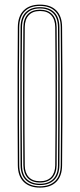

<svg xmlns="http://www.w3.org/2000/svg" viewBox="-20 -826 355 851"><path d="M157.2 5.5Q110.8 5.5 85.1 -19.9Q59.5 -45.2 59 -93.5Q58.2 -191.2 58 -295.8Q57.8 -400.2 58 -504.5Q58.2 -608.8 59 -705.5Q59.5 -754.2 85.1 -779.9Q110.8 -805.5 157.2 -805.5Q203.8 -805.5 229.4 -779.9Q255 -754.2 255.2 -705.5Q256.2 -608.2 256.6 -504.1Q257 -400 256.6 -295.6Q256.2 -191.2 255.2 -93.5Q255 -45.2 229.4 -19.9Q203.8 5.5 157.2 5.5ZM157.2 -0.2Q200.2 -0.2 224.5 -23.9Q248.8 -47.5 249.2 -93.8Q250.2 -190 250.5 -294.8Q250.8 -399.5 250.5 -504.1Q250.2 -608.8 249.2 -705.5Q248.8 -752.2 224.4 -776Q200 -799.8 157.2 -799.8Q114 -799.8 89.9 -775.9Q65.8 -752 65.2 -705.5Q64.5 -608.5 64.1 -505.6Q63.8 -402.8 64.1 -298.6Q64.5 -194.5 65.2 -93.8Q65.8 -47.8 89.9 -24Q114 -0.2 157.2 -0.2ZM157.2 -5.8Q117.2 -5.8 94.5 -28Q71.8 -50.2 71.2 -93.8Q70.5 -194.5 70.2 -299.2Q70 -404 70.2 -507Q70.5 -610 71.2 -705.5Q71.8 -749.8 94.6 -772Q117.5 -794.2 157.2 -794.2Q197 -794.2 219.9 -772.1Q242.8 -750 243.2 -705.5Q244 -611.8 244.4 -508.4Q244.8 -405 244.5 -299.4Q244.2 -193.8 243.2 -93.8Q242.8 -49.8 219.8 -27.8Q196.8 -5.8 157.2 -5.8ZM157.2 -11.5Q194.5 -11.5 215.6 -32.4Q236.8 -53.2 237 -93.8Q238 -193 238.2 -298Q238.5 -403 238.2 -506.8Q238 -610.5 237 -705.2Q236.5 -747.5 215 -768Q193.5 -788.5 157.2 -788.5Q119.8 -788.5 98.9 -767.4Q78 -746.2 77.5 -705.5Q76.5 -608.2 76.2 -504.4Q76 -400.5 76.2 -296.2Q76.5 -192 77.5 -93.8Q78 -52 99.5 -31.8Q121 -11.5 157.2 -11.5ZM157.2 -17Q121.2 -17 102.6 -37.4Q84 -57.8 83.5 -93.8Q83 -165.8 82.6 -243.6Q82.2 -321.5 82.2 -401Q82.2 -480.5 82.6 -557.8Q83 -635 83.5 -705.2Q84 -743 103.1 -763Q122.2 -783 157.2 -783Q192 -783 211.2 -763.1Q230.5 -743.2 231 -705.2Q232 -615.5 232.2 -512.9Q232.5 -410.2 232.2 -303.5Q232 -196.8 231 -94Q230.5 -57.5 211.6 -37.2Q192.8 -17 157.2 -17ZM157.2 -22.8Q190 -22.8 207.1 -41.2Q224.2 -59.8 224.8 -93Q225.5 -185.2 225.9 -262.1Q226.2 -339 226.2 -409.2Q226.2 -479.5 225.9 -551.5Q225.5 -623.5 224.8 -706.2Q224.2 -739.8 207.1 -758.5Q190 -777.2 157.2 -777.2Q124.8 -777.2 107.5 -758.5Q90.2 -739.8 89.8 -706.2Q89 -614.8 88.6 -537.8Q88.2 -460.8 88.2 -390Q88.2 -319.2 88.6 -247Q89 -174.8 89.8 -93Q90.2 -60.2 107.2 -41.5Q124.2 -22.8 157.2 -22.8Z"/></svg>

Font: Big Shoulders Inline Display Thin ExtraLight
Style: Regular
Weight: 250
Version: Version 2.002